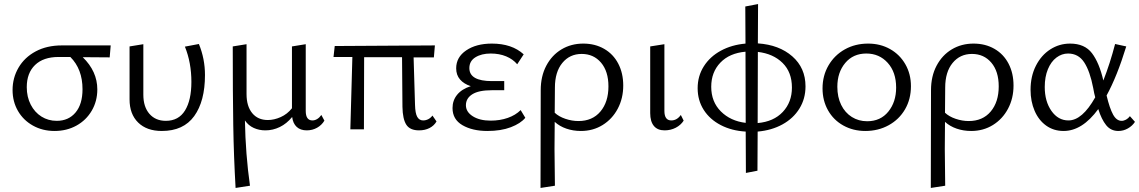

<svg xmlns="http://www.w3.org/2000/svg" viewBox="-20 -638 5618 947"><path d="M42 -194Q42 -254 71.5 -304.5Q101 -355 156 -384.5Q211 -414 285 -414H526L521 -355Q476 -356 388 -356Q460 -286 460 -197Q460 -139 432.5 -92Q405 -45 357 -18.5Q309 8 249 8Q190 8 142.5 -18.5Q95 -45 68.5 -91Q42 -137 42 -194ZM260 -42Q318 -42 352.5 -83Q387 -124 387 -198Q387 -297 327 -357H269Q194 -357 153 -317.5Q112 -278 112 -208Q112 -160 131.5 -122Q151 -84 184.5 -63Q218 -42 260 -42Z M619 -148V-409L687 -420V-171Q687 -111 717 -76.5Q747 -42 798 -42Q861 -42 892.5 -93Q924 -144 924 -234Q924 -329 892 -408L961 -421Q991 -348 991 -268Q991 -139 938 -65.5Q885 8 778 8Q704 8 661.5 -33.5Q619 -75 619 -148Z M1128 -409 1196 -420V-174Q1196 -114 1224 -80Q1252 -46 1301 -46Q1332 -46 1364.5 -60.5Q1397 -75 1420 -104V-409L1488 -420V-91Q1488 -44 1521 -44Q1533 -44 1544.5 -51Q1556 -58 1565 -71L1580 -43Q1567 -21 1544 -8Q1521 5 1493 5Q1462 5 1443.5 -12Q1425 -29 1421 -61Q1394 -28 1360 -11.5Q1326 5 1289 5Q1258 5 1231.5 -7Q1205 -19 1188 -44Q1191 123 1213 278L1142 289Q1133 134 1130.5 -21Q1128 -176 1128 -409Z M1718 -357H1625L1631 -411L2125 -414L2120 -355H2020L2027 -121Q2028 -79 2038 -61.5Q2048 -44 2067 -44Q2080 -44 2092 -50Q2104 -56 2113 -68L2133 -39Q2121 -18 2098.5 -6.5Q2076 5 2047 5Q2002 5 1984 -23Q1966 -51 1965 -111L1963 -356H1776L1775 0H1708Z M2212 -105Q2212 -143 2235 -171Q2258 -199 2302 -213Q2268 -224 2249 -246Q2230 -268 2230 -301Q2230 -356 2279.5 -389.5Q2329 -423 2406 -423Q2505 -423 2563 -370L2531 -321Q2510 -346 2476.5 -360Q2443 -374 2400 -374Q2355 -374 2325 -355.5Q2295 -337 2295 -302Q2295 -270 2323 -254Q2351 -238 2406 -238H2467V-193H2406Q2341 -193 2309.5 -173Q2278 -153 2278 -119Q2278 -86 2312 -64.5Q2346 -43 2400 -43Q2446 -43 2484.5 -56.5Q2523 -70 2548 -95L2571 -57Q2548 -29 2499.5 -10.5Q2451 8 2384 8Q2310 8 2261 -20.5Q2212 -49 2212 -105Z M2647 -193Q2647 -262 2674.5 -314Q2702 -366 2749.5 -394.5Q2797 -423 2857 -423Q2915 -423 2960 -397Q3005 -371 3029.5 -324Q3054 -277 3054 -216Q3054 -153 3027 -102Q3000 -51 2952.5 -21.5Q2905 8 2845 8Q2807 8 2773.5 -3.5Q2740 -15 2716 -37L2715 98Q2715 152 2717 278L2646 289Q2647 125 2647 -193ZM2833 -41Q2902 -41 2941.5 -88Q2981 -135 2981 -212Q2981 -286 2944.5 -329Q2908 -372 2849 -372Q2790 -372 2753.5 -327.5Q2717 -283 2717 -206L2716 -82Q2736 -63 2768.5 -52Q2801 -41 2833 -41Z M3187 -80V-409L3257 -420V-91Q3257 -44 3291 -44Q3319 -44 3338 -71L3352 -43Q3338 -21 3313 -8Q3288 5 3258 5Q3223 5 3205 -17Q3187 -39 3187 -80Z M3658 11Q3589 7 3535 -21Q3481 -49 3451 -96Q3421 -143 3421 -203Q3421 -263 3451.5 -311Q3482 -359 3535.5 -388Q3589 -417 3657 -423L3656 -606L3719 -618L3718 -424Q3823 -417 3888 -360Q3953 -303 3953 -212Q3953 -151 3923 -102.5Q3893 -54 3839.5 -24.5Q3786 5 3717 11L3716 204L3659 215ZM3658 -32 3657 -383Q3578 -376 3533 -329Q3488 -282 3488 -210Q3488 -136 3535.5 -88.5Q3583 -41 3658 -32ZM3886 -206Q3886 -282 3840 -327.5Q3794 -373 3718 -382L3717 -31Q3796 -38 3841 -86Q3886 -134 3886 -206Z M4037 -202Q4037 -265 4066.5 -315.5Q4096 -366 4147 -394.5Q4198 -423 4262 -423Q4322 -423 4370 -396Q4418 -369 4445.5 -321Q4473 -273 4473 -213Q4473 -149 4444 -99Q4415 -49 4363.5 -20.5Q4312 8 4248 8Q4188 8 4139.5 -19Q4091 -46 4064 -94Q4037 -142 4037 -202ZM4257 -40Q4323 -40 4361.5 -87.5Q4400 -135 4400 -206Q4400 -282 4358.5 -328Q4317 -374 4253 -374Q4188 -374 4149 -327.5Q4110 -281 4110 -210Q4110 -159 4129 -120.5Q4148 -82 4181.5 -61Q4215 -40 4257 -40Z M4572 -193Q4572 -262 4599.5 -314Q4627 -366 4674.5 -394.5Q4722 -423 4782 -423Q4840 -423 4885 -397Q4930 -371 4954.5 -324Q4979 -277 4979 -216Q4979 -153 4952 -102Q4925 -51 4877.5 -21.5Q4830 8 4770 8Q4732 8 4698.5 -3.5Q4665 -15 4641 -37L4640 98Q4640 152 4642 278L4571 289Q4572 125 4572 -193ZM4758 -41Q4827 -41 4866.5 -88Q4906 -135 4906 -212Q4906 -286 4869.5 -329Q4833 -372 4774 -372Q4715 -372 4678.5 -327.5Q4642 -283 4642 -206L4641 -82Q4661 -63 4693.5 -52Q4726 -41 4758 -41Z M5063 -195Q5063 -262 5089.5 -314Q5116 -366 5160.5 -394.5Q5205 -423 5258 -423Q5330 -423 5366 -375.5Q5402 -328 5422 -241Q5455 -325 5480 -421L5535 -409Q5490 -262 5438 -167Q5453 -104 5470 -73Q5487 -42 5512 -42Q5523 -42 5534 -48Q5545 -54 5553 -65L5578 -37Q5565 -17 5543 -4.5Q5521 8 5496 8Q5459 8 5436 -20.5Q5413 -49 5397 -100Q5318 8 5226 8Q5177 8 5140 -18.5Q5103 -45 5083 -91.5Q5063 -138 5063 -195ZM5250 -44Q5318 -44 5382 -158Q5377 -175 5372 -204Q5356 -287 5327.5 -330.5Q5299 -374 5248 -374Q5217 -374 5190.5 -354Q5164 -334 5148.5 -296.5Q5133 -259 5133 -209Q5133 -138 5166 -91Q5199 -44 5250 -44Z"/></svg>

Font: QiushuiShotai Bright
Style: Regular
Weight: 400
Designer: Christian Thalmann (Catharsis Fonts)
Version: Version 1.250;